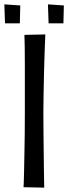

<svg xmlns="http://www.w3.org/2000/svg" viewBox="-40 -860 313 881"><path d="M72 -700 168 -702Q168 -702 167 -677.5Q166 -653 164.5 -613.5Q163 -574 162 -526Q161 -478 160 -430.5Q159 -383 159 -344Q159 -304 159.5 -257.5Q160 -211 160.5 -166Q161 -121 161.5 -83Q162 -45 162.5 -22Q163 1 163 1L68 -1Q68 -1 69 -21Q70 -41 70.5 -75.5Q71 -110 72 -154Q73 -198 73.5 -246.5Q74 -295 74 -342Q74 -395 74 -450.5Q74 -506 74 -556Q74 -606 73.5 -643.5Q73 -681 72 -700ZM-20 -840 53 -835 51 -753H-17ZM180 -840 253 -835 251 -753H183Z"/></svg>

Font: Truculenta Medium
Style: Regular
Weight: 500
Version: Version 1.002